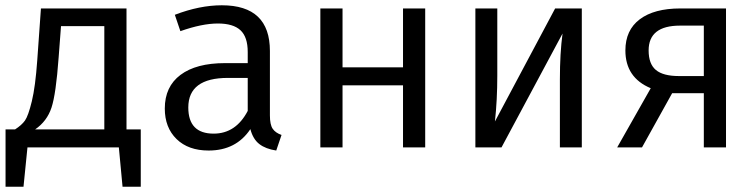

<svg xmlns="http://www.w3.org/2000/svg" viewBox="-20 -558 2864 727"><path d="M459 -68H513V149H444L430 0H84L69 149H1V-68H37Q62 -84 74.5 -101.5Q87 -119 100.5 -174.5Q114 -230 121 -329L135 -526H459ZM375 -68V-459H211L202 -340Q192 -202 175 -150.5Q158 -99 113 -68Z M1002 -121Q1002 -86 1012.5 -70.5Q1023 -55 1046 -47L1026 12Q986 6 962 -12.5Q938 -31 928 -69Q874 12 770 12Q693 12 648.5 -31.5Q604 -75 604 -147Q604 -230 663.5 -274.5Q723 -319 832 -319H918V-361Q918 -418 890.5 -443.5Q863 -469 805 -469Q745 -469 663 -440L642 -502Q736 -538 820 -538Q1002 -538 1002 -365ZM789 -52Q873 -52 918 -138V-263H843Q693 -263 693 -151Q693 -52 789 -52Z M1506 0V-235H1277V0H1193V-526H1277V-303H1506V-526H1590V0Z M2183 -526V0H2100V-258Q2100 -356 2110 -431L1879 0H1780V-526H1863V-272Q1863 -179 1854 -98L2082 -526Z M2556 -526H2729V0H2645V-205H2525L2411 0H2317L2444 -224Q2348 -264 2348 -367Q2348 -444 2402.5 -485Q2457 -526 2556 -526ZM2551 -270H2645V-461H2555Q2436 -461 2436 -367Q2436 -316 2463.5 -293Q2491 -270 2551 -270Z"/></svg>

Font: FiraGO Book
Style: Regular
Weight: 350
Designer: bBox Type
Foundry: bBox Type GmbH
Version: Version 1.001;PS 001.001;hotconv 1.0.88;makeotf.lib2.5.64775